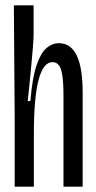

<svg xmlns="http://www.w3.org/2000/svg" viewBox="-20 -700 360 720"><path d="M35 0V-266L32 -680H106V-574Q106 -555 103.5 -524Q101 -493 97.5 -456Q94 -419 90.5 -383.5Q87 -348 84 -321H94Q101 -408 117 -455Q133 -502 154.5 -520Q176 -538 201 -538Q245 -538 267.5 -492.5Q290 -447 290 -349V0H218V-346Q218 -410 209 -438.5Q200 -467 177 -467Q107 -467 107 -198V0Z"/></svg>

Font: Bricolage Grotesque 96pt Condensed Light
Style: Regular
Weight: 300
Width: 3
Designer: Mathieu Triay
Foundry: Atelier Triay
Version: Version 1.001; ttfautohint (v1.8.4.7-5d5b);gftools[0.9.33.de